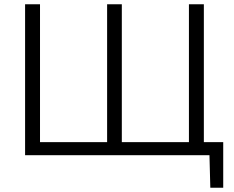

<svg xmlns="http://www.w3.org/2000/svg" viewBox="-20 -733 1104 907"><path d="M973.5 154 969.5 0H98.5V-713H169V-61.5H486V-713H555.5V-61.5H872.5V-713H943V-61.5H1034.5V154Z"/></svg>

Font: Commissioner Light
Style: Regular
Weight: 300
Designer: Kostas Bartsokas
Foundry: Kostas Bartsokas
Version: Version 1.000; ttfautohint (v1.8.3)